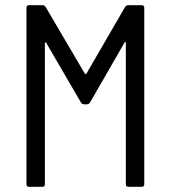

<svg xmlns="http://www.w3.org/2000/svg" viewBox="-20 -720 658 740"><path d="M474 -700H526Q536 -700 536 -690V-10Q536 0 526 0H475Q465 0 465 -10V-554Q465 -557 463 -558Q461 -559 460 -556L327 -325Q322 -318 315 -318H304Q297 -318 292 -325L158 -555Q157 -558 155 -557Q153 -556 153 -553V-10Q153 0 143 0H92Q82 0 82 -10V-690Q82 -700 92 -700H144Q151 -700 156 -693L307 -436Q308 -435 310 -435Q312 -435 313 -436L462 -693Q467 -700 474 -700Z"/></svg>

Font: Barlow Semi Condensed
Style: Regular
Weight: 400
Width: 4
Designer: Jeremy Tribby
Foundry: Tribby Type
Version: Version 1.408;December 10, 2018;FontCreator 11.5.0.2430 64-b